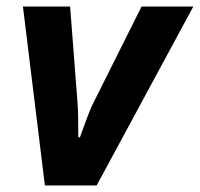

<svg xmlns="http://www.w3.org/2000/svg" viewBox="-20 -566 610 586"><path d="M50 -546H194L216 -260Q218 -241 218.5 -207.5Q219 -174 219 -147H224Q233 -172 245 -204.5Q257 -237 267 -256L412 -546H570L275 0H117Z"/></svg>

Font: BC Sans
Style: Bold Italic
Weight: 700
Italic angle: -12°
Designer: Monotype Design Team
Province of B.C.
Foundry: Monotype Imaging Inc.
Version: Version 2.000;GOOG;noto-source:20170915:90ef993387c0